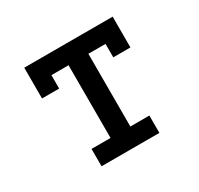

<svg xmlns="http://www.w3.org/2000/svg" viewBox="-117 -662 834 805"><g transform="rotate(-30 300.0 -260.0)"><path d="M160 0V-84H252V-436H169V-371H86V-520H514V-371H431V-436H348V-84H440V0Z"/></g></svg>

Font: Iosevka HT Medium Extended
Style: Regular
Weight: 500
Width: 7
Monospace: yes
Designer: Belleve Invis
Foundry: Belleve Invis
Version: Version 32.3.0; ttfautohint (v1.8.4)